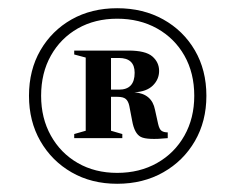

<svg xmlns="http://www.w3.org/2000/svg" viewBox="-20 -748 572 467"><path d="M265 -728Q328 -728 377 -700.8Q426 -673.5 454 -625.5Q482 -577.5 482 -515Q482 -453 454 -404.8Q426 -356.5 377 -328.8Q328 -301 265 -301Q202.5 -301 154.2 -328.8Q106 -356.5 78.2 -404.8Q50.5 -453 50.5 -515Q50.5 -577.5 78.2 -625.5Q106 -673.5 154.2 -700.8Q202.5 -728 265 -728ZM265 -702.5Q211 -702.5 169.2 -678.8Q127.5 -655 103.8 -612.8Q80 -570.5 80 -515Q80 -460.5 103.8 -418Q127.5 -375.5 169.2 -351.5Q211 -327.5 265 -327.5Q319.5 -327.5 362 -351.5Q404.5 -375.5 428.5 -418Q452.5 -460.5 452.5 -515Q452.5 -570.5 428.5 -612.8Q404.5 -655 362 -678.8Q319.5 -702.5 265 -702.5ZM188.5 -608 160.5 -615.5V-625H292.5Q334 -625 350.5 -610.8Q367 -596.5 367 -575.5Q367 -555 351.8 -540Q336.5 -525 307 -523.5Q349.5 -520 357 -481L364.5 -447Q367.5 -433.5 373 -429.8Q378.5 -426 388 -426V-412Q338 -407 322.5 -415Q307 -423 301.5 -454L294.5 -490.5Q292 -502 286 -507.2Q280 -512.5 265.5 -512.5H250V-430L277.5 -422V-412H160.5V-422L188.5 -430ZM269 -607H250V-530H269.5Q307.5 -530 307.5 -571Q307.5 -607 269 -607Z"/></svg>

Font: Newsreader 72pt
Style: Bold
Weight: 700
Designer: Hugues Gentile
Foundry: Production Type
Version: Version 1.003; ttfautohint (v1.8.3)